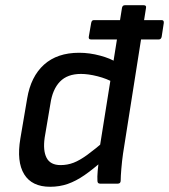

<svg xmlns="http://www.w3.org/2000/svg" viewBox="-20 -703 647 735"><path d="M328 -552Q318 -552 320 -563L329 -615Q331 -626 339 -626H599Q608 -626 607 -615L599 -563Q597 -552 588 -552H520ZM172 12Q102 12 72.5 -36Q43 -84 58 -173L84 -326Q98 -410 148.5 -455.5Q199 -501 283 -501Q323 -501 363.5 -490Q404 -479 424 -465L417 -386Q389 -402 353.5 -411Q318 -420 290 -420Q238 -420 209.5 -390.5Q181 -361 173 -306L151 -176Q144 -126 158.5 -98.5Q173 -71 212 -71Q238 -71 261.5 -80Q285 -89 314.5 -110.5Q344 -132 386 -168L373 -88Q336 -55 303.5 -32.5Q271 -10 239.5 1Q208 12 172 12ZM363 0Q353 0 353 -11Q352 -26 354 -49Q356 -72 358 -87L361 -134L447 -673Q449 -683 458 -683H530Q541 -683 539 -673L451 -115Q447 -87 444.5 -57Q442 -27 442 -12Q442 0 431 0Z"/></svg>

Font: Sofia Sans Medium
Style: Italic
Weight: 500
Italic angle: -9°
Version: Version 4.101